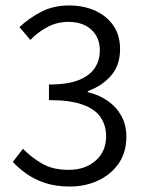

<svg xmlns="http://www.w3.org/2000/svg" viewBox="-20 -670 532 702"><path d="M235 12Q184 12 145 -1Q106 -14 77 -34.5Q48 -55 27 -78L64 -126Q93 -96 132.5 -72.5Q172 -49 231 -49Q291 -49 329.5 -82.5Q368 -116 368 -172Q368 -211 348 -241Q328 -271 282 -287.5Q236 -304 159 -304V-361Q228 -361 268.5 -377.5Q309 -394 327 -422Q345 -450 345 -485Q345 -533 314 -561.5Q283 -590 230 -590Q189 -590 154 -571.5Q119 -553 91 -524L51 -571Q88 -605 132 -627.5Q176 -650 232 -650Q286 -650 328 -631Q370 -612 394.5 -576.5Q419 -541 419 -490Q419 -432 386.5 -394Q354 -356 301 -337V-333Q340 -324 372 -302.5Q404 -281 423 -247.5Q442 -214 442 -170Q442 -113 414 -72.5Q386 -32 339 -10Q292 12 235 12Z"/></svg>

Font: Assistant ExtraLight
Style: Regular
Weight: 400
Version: Version 3.000